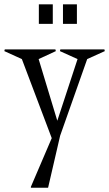

<svg xmlns="http://www.w3.org/2000/svg" viewBox="-72 -632 508 894"><path d="M-51.8 -394 -49.8 -401.9H186L188 -394L107.9 -356.9L194.8 -69.8L289.1 -356.9L207 -394L209 -401.9H414.1L416 -394L334 -356.9L208 0L151.9 242.2H71.8V237.8L168.9 11.2L29.8 -356.9ZM108.9 -521V-611.8H173.8V-521ZM221.2 -521V-611.8H286.1V-521Z"/></svg>

Font: Halibut Cnd
Style: Regular
Weight: 400
Width: 3
Designer: Matteo Maggi
Foundry: Collletttivo
Version: Version 3.080 | FøM Fix